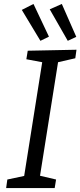

<svg xmlns="http://www.w3.org/2000/svg" viewBox="-20 -949 406 969"><path d="M360 -655 273 -635 182 -62 263 -43 256 0H11L17 -43L102 -61L193 -635L113 -650L120 -693L366 -698ZM184 -743 90 -899 149 -929 227 -764ZM322 -743 231 -902 292 -929 365 -763Z"/></svg>

Font: Bitter
Style: Italic
Weight: 400
Italic angle: -9°
Designer: Sol Matas, and Bitter project Authors
Foundry: Sol Matas
Version: Version 2.001